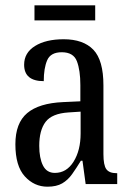

<svg xmlns="http://www.w3.org/2000/svg" viewBox="-20 -694 494 724"><path d="M159 10Q109 10 73.5 -29Q38 -68 38 -150Q38 -230 82.5 -267.5Q127 -305 218 -309L283 -312V-373Q283 -429 270 -463Q257 -497 213 -497Q171 -497 158 -467Q145 -437 145 -388Q71 -388 71 -450Q71 -495 112 -520.5Q153 -546 220 -546Q294 -546 332 -506.5Q370 -467 370 -372V-113Q370 -71 381 -56Q392 -41 419 -41H422V0H303L291 -88H285Q268 -60 252 -37.5Q236 -15 214.5 -2.5Q193 10 159 10ZM187 -42Q231 -42 257.5 -84.5Q284 -127 284 -191V-273L238 -270Q176 -266 152 -234.5Q128 -203 128 -144Q128 -98 142 -70Q156 -42 187 -42ZM110 -617V-674H339V-617Z"/></svg>

Font: Noto Serif Bengali ExtraCondensed
Style: Regular
Weight: 400
Width: 2
Designer: Juan Bruce, Universal Thirst, Indian Type Foundry and the Monotype Design Team.
Foundry: Monotype Imaging Inc.
Version: Version 2.003; ttfautohint (v1.8.4.7-5d5b)